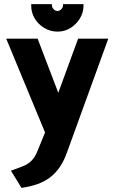

<svg xmlns="http://www.w3.org/2000/svg" viewBox="-20 -887 545 929"><path d="M384 -867H285V-862Q285 -852 277 -843Q269 -834 258 -834Q247 -834 239 -843Q231 -852 231 -862V-867H131V-859Q131 -826 148 -797.5Q165 -769 194.5 -751.5Q224 -734 258 -734Q293 -734 321 -751.5Q349 -769 366.5 -797.5Q384 -826 384 -859ZM358 -700 262 -438 162 -700H10L198 -246L164 -163Q151 -128 133 -110Q115 -92 90.5 -82.5Q66 -73 33 -61L84 22Q126 16 160.5 4Q195 -8 222 -28.5Q249 -49 269.5 -79Q290 -109 305 -152L504 -700Z"/></svg>

Font: Advent Pro ExtraBold
Style: Regular
Weight: 800
Designer: VivaRado, Andreas Kalpakidis
Foundry: VivaRado, Andreas Kalpakidis
Version: Version 3.000